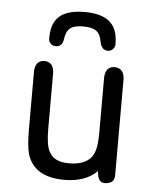

<svg xmlns="http://www.w3.org/2000/svg" viewBox="-46 -611 531 660"><g transform="rotate(5 219.5 -280.5)"><path d="M313 -30Q315 -6 322 1.5Q329 9 339 9Q354 9 363.5 2.5Q373 -4 373 -22V-351Q373 -370 364 -380.5Q355 -391 339 -391Q323 -391 314.5 -380.5Q306 -370 306 -351V-166Q306 -131 302 -110.5Q298 -90 288 -77Q265 -48 211 -48Q185 -48 167.5 -56.5Q150 -65 141 -84Q130 -106 130 -160V-351Q130 -370 121.5 -380.5Q113 -391 97 -391Q81 -391 72.5 -380.5Q64 -370 64 -351V-154Q64 -123 66 -102Q68 -81 72 -67Q96 10 200 10Q273 10 313 -30ZM157 -472Q161 -500 175 -510.5Q189 -521 220 -521Q250 -521 264.5 -510.5Q279 -500 283 -474Q289 -445 310 -445Q321 -445 328 -452.5Q335 -460 335 -470Q335 -507 321.5 -529Q308 -551 282.5 -561Q257 -571 220 -571Q183 -571 157.5 -561Q132 -551 119 -529Q106 -507 106 -470Q106 -460 113 -452.5Q120 -445 131 -445Q142 -445 148.5 -451.5Q155 -458 157 -472Z"/></g></svg>

Font: Beiruti
Style: Regular
Weight: 400
Version: Version 1.00